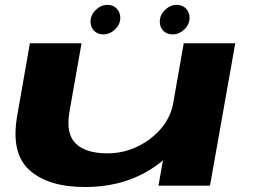

<svg xmlns="http://www.w3.org/2000/svg" viewBox="-20 -764 1050 790"><path d="M632 0 650.5 -104.5Q646.5 -101 642.5 -97.5Q513.5 5.5 329.5 5.5Q178.5 5.5 101 -64.2Q23.5 -134 51 -289L103 -586H315.5L266 -305.5Q250 -214 291.5 -173.5Q333 -133 422.5 -133Q518 -133 598 -193Q670.5 -248 690.5 -327.5L736 -586H948L844 0ZM405 -622.5Q381.5 -622.5 367 -637.5Q352.5 -652.5 352.5 -675Q352.5 -702.5 374 -723.2Q395.5 -744 422.5 -744Q445.5 -744 460.2 -728.8Q475 -713.5 475 -691Q475 -663.5 453.5 -643Q432 -622.5 405 -622.5ZM690 -622.5Q666.5 -622.5 652 -637.5Q637.5 -652.5 637.5 -675Q637.5 -702.5 659 -723.2Q680.5 -744 707.5 -744Q730.5 -744 745.2 -728.8Q760 -713.5 760 -691Q760 -663.5 738.5 -643Q717 -622.5 690 -622.5Z"/></svg>

Font: Anybody UltraExpanded Regular
Style: Bold Italic
Weight: 700
Width: 9
Italic angle: -10°
Designer: Tyler Finck
Foundry: Etcetera Type Company
Version: Version 1.010; ttfautohint (v1.8.3) -l 8 -r 50 -G 200 -x 14 